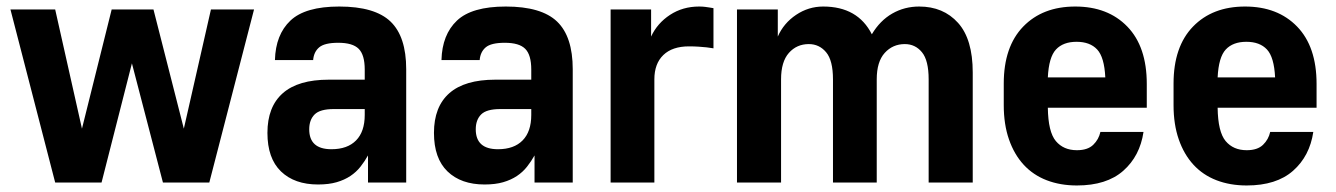

<svg xmlns="http://www.w3.org/2000/svg" viewBox="-20 -559 4093 588"><path d="M12 -530H149L231 -165L322 -530H450L543 -165L626 -530H758L621 0H479L384 -365L291 0H149Z M954 6Q882 6 840.5 -34Q799 -74 799 -152Q799 -232 846 -273.5Q893 -315 987 -315H1097V-346Q1097 -391 1078.5 -409.5Q1060 -428 1016 -428Q974 -428 957.5 -414Q941 -400 939 -375H822Q824 -453 869.5 -496Q915 -539 1019 -539Q1128 -539 1176 -493Q1224 -447 1224 -347V0H1107V-83Q1097 -65 1084 -48.5Q1071 -32 1053 -20Q1035 -8 1011 -1Q987 6 954 6ZM995 -102Q1044 -102 1070.5 -129Q1097 -156 1097 -207V-225H1002Q960 -225 943.5 -208.5Q927 -192 927 -163Q927 -102 995 -102Z M1464 6Q1392 6 1350.5 -34Q1309 -74 1309 -152Q1309 -232 1356 -273.5Q1403 -315 1497 -315H1607V-346Q1607 -391 1588.5 -409.5Q1570 -428 1526 -428Q1484 -428 1467.5 -414Q1451 -400 1449 -375H1332Q1334 -453 1379.5 -496Q1425 -539 1529 -539Q1638 -539 1686 -493Q1734 -447 1734 -347V0H1617V-83Q1607 -65 1594 -48.5Q1581 -32 1563 -20Q1545 -8 1521 -1Q1497 6 1464 6ZM1505 -102Q1554 -102 1580.5 -129Q1607 -156 1607 -207V-225H1512Q1470 -225 1453.5 -208.5Q1437 -192 1437 -163Q1437 -102 1505 -102Z M1850 -530H1974V-447Q1993 -488 2032 -513.5Q2071 -539 2121 -539Q2131 -539 2139 -538Q2147 -537 2153 -536Q2160 -535 2165 -534V-411Q2155 -412 2144 -414Q2134 -415 2120.5 -416Q2107 -417 2090 -417Q2039 -417 2011.5 -390.5Q1984 -364 1984 -316V0H1850Z M2237 -530H2362V-447Q2380 -488 2418 -513.5Q2456 -539 2501 -539Q2607 -539 2650 -454Q2675 -496 2712.5 -517.5Q2750 -539 2795 -539Q2869 -539 2914 -489Q2959 -439 2959 -337V0H2824V-316Q2824 -374 2803.5 -399Q2783 -424 2751 -424Q2714 -424 2689.5 -397Q2665 -370 2665 -316V0H2531V-316Q2531 -374 2510 -399Q2489 -424 2457 -424Q2420 -424 2396 -397Q2372 -370 2372 -316V0H2237Z M3278 9Q3227 9 3185.5 -7Q3144 -23 3115 -54.5Q3086 -86 3070 -132Q3054 -178 3054 -237V-303Q3054 -416 3113.5 -477.5Q3173 -539 3273 -539Q3373 -539 3432.5 -477.5Q3492 -416 3492 -302V-229H3189Q3190 -155 3213.5 -127Q3237 -99 3278 -99Q3311 -99 3328 -115.5Q3345 -132 3350 -155H3482Q3471 -81 3420 -36Q3369 9 3278 9ZM3277 -431Q3236 -431 3214 -407.5Q3192 -384 3189 -322H3365Q3362 -384 3340 -407.5Q3318 -431 3277 -431Z M3798 9Q3747 9 3705.5 -7Q3664 -23 3635 -54.5Q3606 -86 3590 -132Q3574 -178 3574 -237V-303Q3574 -416 3633.5 -477.5Q3693 -539 3793 -539Q3893 -539 3952.5 -477.5Q4012 -416 4012 -302V-229H3709Q3710 -155 3733.5 -127Q3757 -99 3798 -99Q3831 -99 3848 -115.5Q3865 -132 3870 -155H4002Q3991 -81 3940 -36Q3889 9 3798 9ZM3797 -431Q3756 -431 3734 -407.5Q3712 -384 3709 -322H3885Q3882 -384 3860 -407.5Q3838 -431 3797 -431Z"/></svg>

Font: Golos UI
Style: Bold
Weight: 700
Designer: A.Korolkova, Vitaly Kuzmin
Foundry: ParaType Ltd
Version: Version 2.000